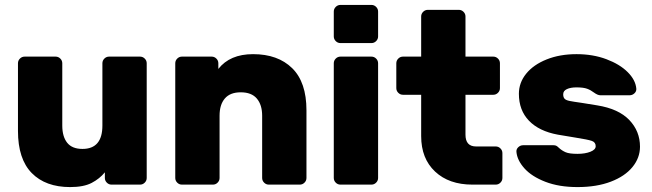

<svg xmlns="http://www.w3.org/2000/svg" viewBox="-20 -750 2650 780"><path d="M80 -520H206Q217 -520 225 -512Q233 -504 233 -493V-240Q233 -195 253 -170Q273 -145 315 -145Q396 -145 396 -240V-493Q396 -504 404 -512Q412 -520 423 -520H549Q560 -520 568 -512Q576 -504 576 -493V-27Q576 -16 568 -8Q560 0 549 0H433Q422 0 414 -8Q406 -16 406 -27V-50Q385 -24 352.5 -7Q320 10 265 10Q165 10 109 -47Q53 -104 53 -218V-493Q53 -504 61 -512Q69 -520 80 -520Z M1198 0H1072Q1061 0 1053 -8Q1045 -16 1045 -27V-280Q1045 -324 1023.5 -349.5Q1002 -375 958 -375Q915 -375 893.5 -350Q872 -325 872 -280V-27Q872 -16 864 -8Q856 0 845 0H719Q708 0 700 -8Q692 -16 692 -27V-493Q692 -504 700 -512Q708 -520 719 -520H840Q851 -520 859 -512Q867 -504 867 -493V-470Q914 -530 1008 -530Q1109 -530 1167 -473Q1225 -416 1225 -302V-27Q1225 -16 1217 -8Q1209 0 1198 0Z M1489 -575H1363Q1352 -575 1344 -583Q1336 -591 1336 -602V-703Q1336 -714 1344 -722Q1352 -730 1363 -730H1489Q1500 -730 1508 -722Q1516 -714 1516 -703V-602Q1516 -591 1508 -583Q1500 -575 1489 -575ZM1489 0H1363Q1352 0 1344 -8Q1336 -16 1336 -27V-493Q1336 -504 1344 -512Q1352 -520 1363 -520H1489Q1500 -520 1508 -512Q1516 -504 1516 -493V-27Q1516 -16 1508 -8Q1500 0 1489 0Z M1914 -155H1994Q2005 -155 2013 -147Q2021 -139 2021 -128V-27Q2021 -16 2013 -8Q2005 0 1994 0H1899Q1804 0 1747.5 -53Q1691 -106 1691 -197V-365H1617Q1606 -365 1598 -373Q1590 -381 1590 -392V-493Q1590 -504 1598 -512Q1606 -520 1617 -520H1691V-683Q1691 -694 1699 -702Q1707 -710 1718 -710H1844Q1855 -710 1863 -702Q1871 -694 1871 -683V-520H1984Q1995 -520 2003 -512Q2011 -504 2011 -493V-392Q2011 -381 2003 -373Q1995 -365 1984 -365H1871V-203Q1871 -155 1914 -155Z M2088 -369Q2088 -414 2117.5 -450.5Q2147 -487 2200.5 -508.5Q2254 -530 2322 -530Q2389 -530 2443.5 -509.5Q2498 -489 2530 -457Q2562 -425 2565 -390Q2566 -379 2557.5 -371Q2549 -363 2538 -363H2419Q2408 -363 2393 -374Q2380 -384 2365 -389.5Q2350 -395 2322 -395Q2298 -395 2283 -388Q2268 -381 2268 -367Q2268 -355 2273.5 -349Q2279 -343 2293.5 -340Q2308 -337 2344 -332L2406 -322Q2493 -308 2536.5 -262.5Q2580 -217 2580 -154Q2580 -109 2549.5 -71.5Q2519 -34 2461.5 -12Q2404 10 2326 10Q2251 10 2195.5 -11.5Q2140 -33 2110.5 -66Q2081 -99 2078 -133Q2077 -144 2085.5 -152Q2094 -160 2105 -160H2229Q2236 -160 2240.5 -157.5Q2245 -155 2251 -149Q2263 -138 2278 -131.5Q2293 -125 2326 -125Q2357 -125 2378.5 -133.5Q2400 -142 2400 -156Q2400 -172 2384.5 -177.5Q2369 -183 2318 -191L2246 -203Q2170 -217 2129 -259.5Q2088 -302 2088 -369Z"/></svg>

Font: Rubik
Style: Regular
Weight: 700
Designer: Hubert & Fischer
Foundry: Hubert & Fischer
Version: Version 1.100